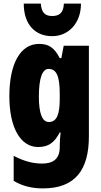

<svg xmlns="http://www.w3.org/2000/svg" viewBox="-20 -807 564 1067"><path d="M430 -787H335C333 -736 310 -718 270 -718C229 -718 210 -739 207 -787H112C112 -668 178 -606 270 -606C359 -606 430 -676 430 -787ZM197 -563C93 -563 32 -453 32 -272C32 -99 93 10 192 10C249 10 282 -14 312 -71H317C314 -51 312 -17 312 5V11C312 78 273 102 214 102C165 102 115 90 56 59V198C103 226 154 240 219 240C398 240 474 137 474 -49V-553H334L321 -484H312C281 -544 249 -563 197 -563ZM250 -424C294 -424 312 -384 312 -285V-256C312 -168 294 -129 251 -129C215 -129 196 -176 196 -270C196 -375 216 -424 250 -424Z"/></svg>

Font: Noto Sans Myanmar ExtraCondensed Black
Style: Regular
Weight: 900
Width: 2
Designer: Monotype Design Team
Foundry: Monotype Imaging Inc.
Version: Version 2.107